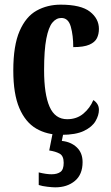

<svg xmlns="http://www.w3.org/2000/svg" viewBox="-20 -568 474 823"><path d="M243 10Q181 10 135 -17Q89 -44 63 -104.5Q37 -165 37 -266Q37 -373 64 -435Q91 -497 137 -522.5Q183 -548 240 -548Q327 -548 365.5 -518Q404 -488 404 -444Q404 -422 395.5 -404.5Q387 -387 363 -376.5Q339 -366 294 -366Q294 -416 283.5 -453.5Q273 -491 243 -491Q221 -491 204.5 -471Q188 -451 178.5 -402Q169 -353 169 -267Q169 -164 192.5 -110.5Q216 -57 268 -57Q309 -57 337.5 -81Q366 -105 380 -139Q390 -133 397 -122.5Q404 -112 404 -97Q404 -74 389.5 -49Q375 -24 340 -7Q305 10 243 10ZM217 235Q205 235 183 232.5Q161 230 146 225V171Q178 179 201 179Q225 179 239 169Q253 159 253 130Q253 100 235.5 90.5Q218 81 191 77L208 -9H254L245 36Q284 40 309 63.5Q334 87 334 127Q334 180 301 207.5Q268 235 217 235Z"/></svg>

Font: Noto Serif ExtraCondensed
Style: Bold
Weight: 700
Width: 2
Designer: Monotype Design Team
Foundry: Monotype Imaging Inc.
Version: Version 2.014; ttfautohint (v1.8.4.7-5d5b)